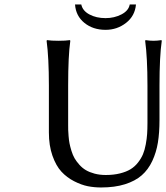

<svg xmlns="http://www.w3.org/2000/svg" viewBox="-20 -827 742 857"><path d="M586.9 -807.1Q582.5 -755.9 542.7 -724.9Q502.9 -693.8 451.2 -693.8Q395 -693.8 356.7 -724.9Q318.4 -755.9 314.9 -807.1H342.8Q348.6 -778.8 379.2 -762.5Q409.7 -746.1 451.2 -746.1Q490.2 -746.1 522.2 -762.7Q554.2 -779.3 559.1 -807.1ZM638.2 -444.8Q638.2 -569.8 627.9 -645L629.9 -647.9Q648.4 -645 665 -645Q681.6 -645 700.2 -647.9L702.1 -645Q691.9 -575.2 691.9 -444.8V-291Q691.9 -234.9 684.8 -190.9Q677.7 -147 659.7 -108.4Q641.6 -69.8 612.5 -44.4Q583.5 -19 537.8 -4.6Q492.2 9.8 431.2 9.8Q400.9 9.8 372.1 4.2Q343.3 -1.5 310.8 -18.1Q278.3 -34.7 254.2 -60.8Q230 -86.9 214.1 -132.1Q198.2 -177.2 198.2 -235.8V-444.8Q198.2 -569.8 188 -645L189.9 -647.9Q208.5 -645 241.2 -645Q273.4 -645 292 -647.9L293.9 -645Q284.2 -578.6 284.2 -444.8V-269Q284.2 -255.4 284.4 -246.8Q284.7 -238.3 286.1 -219.5Q287.6 -200.7 290.3 -187Q293 -173.3 298.8 -154.1Q304.7 -134.8 312.7 -120.8Q320.8 -106.9 334 -92Q347.2 -77.1 363.3 -67.6Q379.4 -58.1 402.1 -52Q424.8 -45.9 452.1 -45.9Q487.3 -45.9 515.6 -53Q543.9 -60.1 563 -71.8Q582 -83.5 596.2 -101.8Q610.4 -120.1 618.2 -138.7Q626 -157.2 630.6 -182.4Q635.3 -207.5 636.7 -228.8Q638.2 -250 638.2 -276.9Z"/></svg>

Font: Linear Smooth
Style: Regular
Weight: 400
Designer: Philipp H. Poll, Flanker
Foundry: Philipp H. Poll, reworked by Flanker
Version: Version 1.061 | FøM Fix